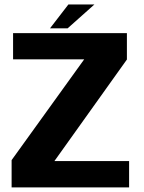

<svg xmlns="http://www.w3.org/2000/svg" viewBox="-20 -820 631 840"><path d="M30.8 0H544.8V-115.4H218.1L535.2 -559.6V-675H37.2V-560.3H348.3L30.8 -119.5ZM198.7 -696H275.8L393 -800.4H279.2Z"/></svg>

Font: Anybody Thin
Style: Regular
Weight: 100
Designer: Tyler Finck
Foundry: Etcetera Type Company
Version: Version 1.114;gftools[0.9.25]